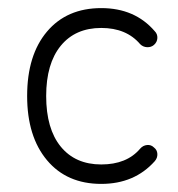

<svg xmlns="http://www.w3.org/2000/svg" viewBox="-20 -441 440 474"><path d="M230 13Q145 13 96 -45.5Q47 -104 47 -204Q47 -305 96 -363Q145 -421 230 -421Q313 -421 362 -364Q369 -357 368.5 -347Q368 -337 360 -330Q353 -324 343 -324.5Q333 -325 326 -332Q292 -372 230 -372Q166 -372 130 -328Q94 -284 94 -204Q94 -123 130 -79Q166 -35 230 -35Q293 -35 326 -74Q333 -82 343 -83Q353 -84 360 -77Q368 -71 368.5 -61Q369 -51 362 -43Q312 13 230 13Z"/></svg>

Font: Kurewa Gothic CJK TC Regular
Style: Regular
Weight: 400
Designer: Max Yao
Foundry: Max-Everyday
Version: Version 1.071; ttfautohint (v1.8.3)